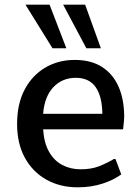

<svg xmlns="http://www.w3.org/2000/svg" viewBox="-20 -798 605 828"><path d="M314.9 9.8Q239.3 9.8 180.2 -23.2Q121.1 -56.2 87.4 -117.4Q53.7 -178.7 53.7 -263.2Q53.7 -350.1 86.4 -411.9Q119.1 -473.6 175.5 -506.6Q231.9 -539.6 301.8 -539.6Q372.1 -539.6 419.2 -509.8Q466.3 -480 490.7 -425.5Q515.1 -371.1 515.6 -296.9Q515.6 -287.1 514.4 -274.2Q513.2 -261.2 512 -251.5Q510.7 -241.7 510.7 -240.2H166Q169.9 -181.2 191.7 -143.1Q213.4 -105 248.8 -86.4Q284.2 -67.9 328.1 -67.9Q372.6 -67.9 405.8 -80.6Q439 -93.3 471.2 -112.3H478L502.9 -45.9Q470.7 -22 422.1 -6.1Q373.5 9.8 314.9 9.8ZM166 -307.1H421.4Q420.4 -382.8 392.3 -422.6Q364.3 -462.4 306.6 -462.4Q248.5 -462.4 210.2 -422.1Q171.9 -381.8 166 -307.1ZM206.5 -589.8 89.8 -777.8H193.8L266.1 -589.8ZM352.5 -589.8 252.4 -777.8H347.2L415 -589.8Z"/></svg>

Font: Comme Medium
Style: Regular
Weight: 500
Version: Version 1.000;gftools[0.9.27]